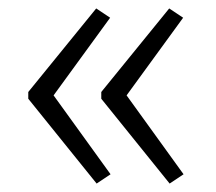

<svg xmlns="http://www.w3.org/2000/svg" viewBox="-20 -477 513 455"><path d="M241 -435 208 -457 47 -259V-243L209 -42L242 -64L107 -251ZM414 -435 381 -457 220 -259V-243L382 -42L415 -64L280 -251Z"/></svg>

Font: SnT
Style: Regular
Weight: 300
Designer: Natanael Gama
Version: Version 1.001;PS 001.001;hotconv 1.0.70;makeotf.lib2.5.58329